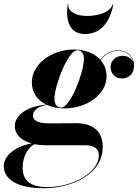

<svg xmlns="http://www.w3.org/2000/svg" viewBox="-85 -730 725 1010"><path d="M274.5 -710H271.5C261.5 -649 266.5 -551 361.5 -551C466.5 -551 501.5 -649 511.5 -710H509C496 -661 422 -646 371.5 -646C321 -646 268 -667 274.5 -710ZM254 -160C373 -160 475.5 -233 475.5 -328.5C475.5 -362 464 -391.5 444 -414.5C470.5 -447 499.5 -462.5 537 -462.5C576 -462.5 607.5 -439 615.5 -403.5C606.5 -424.5 583.5 -436.5 560 -436.5C526.5 -436.5 496.5 -413 496.5 -376.5C496.5 -341 524 -317 556.5 -317C596.5 -317 620 -347 620 -384.5C620 -432.5 583.5 -465 537 -465C498.5 -465 468.5 -449 442 -416.5C411.5 -450 362 -469.5 304 -469.5C185 -469.5 82.5 -392 82.5 -296.5C82.5 -242.5 112 -202.5 158.5 -180C70.5 -172 -7 -132.5 -7 -66.5C-7 -22 28.5 10.5 82 25C7.5 35 -65 84 -65 143C-65 215.5 9 260 145 260C292 260 455.5 188 455.5 42C455.5 -46.5 395.5 -82 313 -82C284.5 -82 217 -81 182 -81C130 -81 88.5 -88 88.5 -123C88.5 -145.5 111.5 -171 162.5 -178C188.5 -166 220 -160 254 -160ZM237 -164C212 -164 201.5 -185 201.5 -211.5C201.5 -278 272.5 -465.5 321.5 -465.5C346.5 -465.5 356.5 -445.5 356.5 -419C356.5 -352.5 286 -164 237 -164ZM34 151.5C34 94 63 45 96.5 28.5C113.5 32 132 34 151.5 34H365.5C412.5 34 435 54 435 88C435 173 306 254 163 254C77 254 34 221.5 34 151.5Z"/></svg>

Font: Bodoni* 72pt
Style: Bold Italic
Weight: 700
Italic angle: -13°
Version: Version 2.3